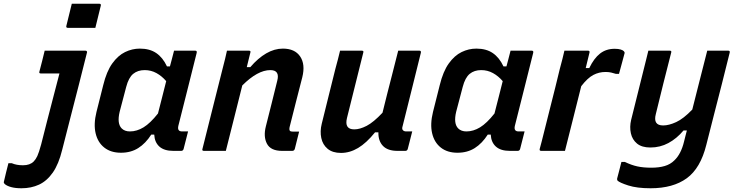

<svg xmlns="http://www.w3.org/2000/svg" viewBox="-120 -807 3940 1027"><path d="M337 -536Q342 -536 344.5 -532.5Q347 -529 345 -525Q323 -436 301.5 -352.5Q280 -269 258.5 -185Q237 -101 213 -7Q194 71 162.5 116Q131 161 89 180.5Q47 200 -5 200Q-37 200 -59.5 194Q-82 188 -94 178Q-102 170 -99 164Q-93 138 -87.5 115.5Q-82 93 -75 66H-57Q-32 77 3 77Q40 77 60 57Q71 46 79.5 28Q88 10 100 -34Q117 -102 132.5 -162Q148 -222 164 -283.5Q180 -345 198 -414H99Q87 -414 91 -425Q98 -451 105.5 -481Q113 -511 119 -536ZM264 -787H411Q422 -787 419 -776L390 -658H243Q232 -658 235 -669Z M628 -547Q681 -547 716 -523Q751 -499 773 -452H789Q794 -470 799 -489.5Q804 -509 811 -536H924Q935 -536 932 -524Q908 -427 882 -324.5Q856 -222 834 -134Q827 -104 854 -104H886Q880 -81 874 -57Q868 -33 862 -10Q859 0 849 0H807Q758 0 732.5 -23Q707 -46 705 -87H689Q659 -40 619.5 -15Q580 10 527 10Q473 10 438 -17.5Q403 -45 391.5 -94Q380 -143 396 -208L432 -351Q450 -425 480.5 -467.5Q511 -510 549 -528.5Q587 -547 628 -547ZM531 -120Q547 -104 575 -104Q612 -104 648 -126Q684 -148 725 -200Q736 -243 747 -286Q758 -329 769 -373Q746 -400 717 -416Q688 -432 654 -432Q617 -432 592.5 -412Q568 -392 555 -342L520 -209Q505 -146 531 -120Z M1094 -536H1211Q1223 -536 1219 -525Q1210 -488 1200 -448H1219Q1260 -496 1304 -521.5Q1348 -547 1393 -547Q1457 -547 1485.5 -505Q1514 -463 1497 -394Q1480 -327 1463 -261.5Q1446 -196 1429 -127Q1426 -112 1431 -107Q1435 -103 1447 -103H1480Q1474 -80 1468.5 -57Q1463 -34 1457 -11Q1454 0 1443 0H1389Q1328 0 1308 -38Q1288 -76 1302 -131Q1318 -194 1332.5 -252Q1347 -310 1363 -375Q1378 -432 1326 -432Q1258 -432 1176 -350Q1154 -262 1132 -174.5Q1110 -87 1088 0H971Q959 0 963 -11Q990 -118 1016.5 -224.5Q1043 -331 1070 -437Q1078 -467 1084 -492Q1090 -517 1094 -536Z M1699 -536H1815Q1827 -536 1823 -525Q1801 -437 1779.5 -350.5Q1758 -264 1736 -176Q1721 -115 1775 -115Q1805 -115 1841.5 -134Q1878 -153 1926 -204Q1938 -255 1951 -304.5Q1964 -354 1978 -410Q1992 -466 2010 -536H2123Q2134 -536 2131 -524Q2107 -427 2081.5 -324.5Q2056 -222 2034 -134Q2028 -116 2036 -110Q2041 -104 2054 -104H2085Q2079 -81 2073 -57Q2067 -33 2061 -10Q2058 0 2048 0H2006Q1954 0 1928.5 -26.5Q1903 -53 1904 -99H1886Q1840 -42 1795.5 -15.5Q1751 11 1704 11Q1659 11 1632.5 -11Q1606 -33 1598.5 -69Q1591 -105 1601 -145Q1619 -219 1637.5 -292.5Q1656 -366 1674 -439Q1681 -465 1687.5 -489.5Q1694 -514 1699 -536Z M2428 -547Q2481 -547 2516 -523Q2551 -499 2573 -452H2589Q2594 -470 2599 -489.5Q2604 -509 2611 -536H2724Q2735 -536 2732 -524Q2708 -427 2682 -324.5Q2656 -222 2634 -134Q2627 -104 2654 -104H2686Q2680 -81 2674 -57Q2668 -33 2662 -10Q2659 0 2649 0H2607Q2558 0 2532.5 -23Q2507 -46 2505 -87H2489Q2459 -40 2419.5 -15Q2380 10 2327 10Q2273 10 2238 -17.5Q2203 -45 2191.5 -94Q2180 -143 2196 -208L2232 -351Q2250 -425 2280.5 -467.5Q2311 -510 2349 -528.5Q2387 -547 2428 -547ZM2331 -120Q2347 -104 2375 -104Q2412 -104 2448 -126Q2484 -148 2525 -200Q2536 -243 2547 -286Q2558 -329 2569 -373Q2546 -400 2517 -416Q2488 -432 2454 -432Q2417 -432 2392.5 -412Q2368 -392 2355 -342L2320 -209Q2305 -146 2331 -120Z M2902 0H2775Q2764 0 2767 -11Q2769 -17 2777 -48.5Q2785 -80 2797 -128Q2809 -176 2823 -231.5Q2837 -287 2850.5 -340.5Q2864 -394 2874 -437Q2882 -467 2888.5 -492Q2895 -517 2899 -536H3025Q3036 -536 3033 -525Q3024 -489 3013 -443H3032Q3057 -495 3089.5 -520.5Q3122 -546 3168 -546Q3188 -546 3200.5 -542Q3213 -538 3217 -533Q3222 -528 3221 -523Q3213 -492 3206 -467Q3199 -442 3191 -412H3174Q3162 -416 3149 -419Q3136 -422 3119 -422Q3084 -422 3053.5 -406Q3023 -390 2989 -346Q2968 -263 2945.5 -172.5Q2923 -82 2902 0Z M3348 -536H3462Q3474 -536 3470 -525Q3448 -440 3428.5 -361.5Q3409 -283 3388 -197Q3372 -136 3427 -136Q3458 -136 3497 -154Q3536 -172 3583 -221Q3602 -298 3621.5 -373Q3641 -448 3663 -536H3775Q3786 -536 3783 -525Q3761 -435 3741 -357Q3721 -279 3701 -201Q3681 -123 3658 -32Q3627 93 3553.5 146.5Q3480 200 3360 200Q3287 200 3240.5 185Q3194 170 3183 159Q3180 154 3181 148Q3187 124 3192.5 104Q3198 84 3204 59H3222Q3257 76 3289 83Q3321 90 3364 90Q3405 90 3435.5 81Q3466 72 3487 51Q3523 17 3539 -50Q3543 -65 3546.5 -80Q3550 -95 3554 -109H3536Q3500 -66 3455.5 -42Q3411 -18 3359 -18Q3313 -18 3287.5 -39Q3262 -60 3254.5 -94Q3247 -128 3256 -166Q3274 -236 3290 -302.5Q3306 -369 3324 -439Q3330 -463 3336 -487Q3342 -511 3348 -536Z"/></svg>

Font: Recursive Sn Lnr St SmB
Style: Italic
Weight: 600
Italic angle: -15°
Version: Version 1.079;hotconv 1.0.112;makeotfexe 2.5.65598; ttfautoh